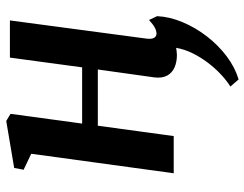

<svg xmlns="http://www.w3.org/2000/svg" viewBox="-106 -484 802 630"><g transform="rotate(-90 295.0 -169.0)"><path d="M483.5 -91Q481 -72 486 -64.2Q491 -56.5 499.5 -56.5Q508.5 -56.5 518.8 -61.8Q529 -67 544.5 -81L557 -54.5Q555 -13 537.2 29.2Q519.5 71.5 490.5 109Q461.5 146.5 425.2 173.8Q389 201 349.5 213L326 186Q346 173.5 366.5 154.2Q387 135 405 111Q423 87 435.8 60.8Q448.5 34.5 453 8Q449.5 8.5 442.2 9.5Q435 10.5 429.5 10.5Q407 10.5 389 2.8Q371 -5 362 -21.5Q353 -38 356 -63L382 -249H197.5L163.5 0H41.5L105.5 -467.5L53 -492.5L59 -523.5L213 -549.5L236.5 -535.5L204.5 -300.5H389L421 -537.5H543Z"/></g></svg>

Font: Merriweather 60pt SemiBold
Style: Italic
Weight: 600
Italic angle: -7.8°
Version: Version 2.101